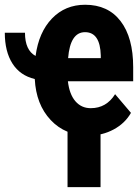

<svg xmlns="http://www.w3.org/2000/svg" viewBox="-45 -558 588 804"><path d="M325.7 9.8Q228.5 9.8 167.2 -55.4Q106 -120.6 100.6 -227.1Q39.1 -241.7 7.1 -292Q-24.9 -342.3 -24.9 -420.9H59.6Q59.6 -347.7 104 -323.7Q117.2 -422.9 172.6 -480.5Q228 -538.1 311.5 -538.1Q407.7 -538.1 460.2 -469.2Q512.7 -400.4 512.7 -276.4V-217.8H239.3Q245.6 -163.1 270.8 -134Q295.9 -105 335 -105Q400.4 -105 437 -163.6L503.4 -85.4Q478.5 -41.5 430.9 -15.9Q383.3 9.8 325.7 9.8ZM311 -423.3Q249 -423.3 240.2 -314.5H377V-325.7Q374.5 -423.3 311 -423.3ZM376 225.6H237.8V-49.8H376Z"/></svg>

Font: Roboto Condensed
Style: Bold
Weight: 700
Designer: Google
Version: Version 2.134; 2016